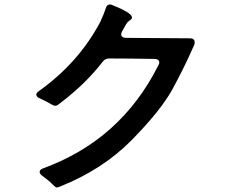

<svg xmlns="http://www.w3.org/2000/svg" viewBox="-20 -819 1040 857"><path d="M849 -632Q849 -623 847 -619Q801 -514 749 -419.5Q697 -325 567.5 -193.5Q438 -62 247 14Q238 18 233 18Q228 18 212.5 2Q197 -14 169 -34Q157 -43 157 -52Q157 -61 171 -67Q520 -194 687 -528Q691 -533 691 -540Q691 -547 685.5 -551.5Q680 -556 670 -556Q552 -558 467 -558Q449 -558 438 -543Q363 -446 253 -362Q250 -360 242 -353.5Q234 -347 227 -347Q222 -347 215.5 -350Q209 -353 201 -358Q196 -361 183.5 -367.5Q171 -374 158 -380Q142 -386 142 -397Q142 -404 153 -412Q330 -538 427 -720Q445 -759 452 -782Q457 -799 470 -799Q476 -799 480 -797Q568 -762 569 -742Q569 -737 566.5 -734Q564 -731 556.5 -726Q549 -721 543 -711L525 -679Q521 -672 521 -666Q521 -659 526.5 -654.5Q532 -650 542 -650L827 -648Q839 -648 844 -643Q849 -638 849 -632Z"/></svg>

Font: Shippori Gothic B2 Bold
Style: Regular
Weight: 700
Designer: FONTDASU
Foundry: FONTDASU / Google Inc. / but / Adobe
Version: Version 1.130